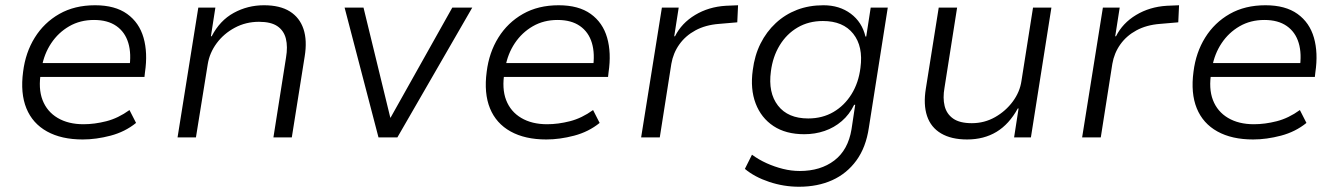

<svg xmlns="http://www.w3.org/2000/svg" viewBox="-20 -523 5094 731"><path d="M295 8Q214 8 159 -22.5Q104 -53 80.5 -110.5Q57 -168 68 -250Q77 -323 112.5 -380Q148 -437 206 -470Q264 -503 342 -503Q418 -503 464 -470Q510 -437 526.5 -379.5Q543 -322 532 -248L530 -230H114L123 -283H497L472 -261Q481 -318 468.5 -359.5Q456 -401 423 -424Q390 -447 338 -447Q285 -447 243.5 -423Q202 -399 175 -358.5Q148 -318 139 -267L136 -249Q125 -186 142 -142Q159 -98 199.5 -74Q240 -50 298 -50Q340 -50 385 -61.5Q430 -73 473 -104L498 -55Q456 -21 401 -6.5Q346 8 295 8Z M656 0 735 -494H800L783 -385H786Q817 -445 870 -474Q923 -503 985 -503Q1046 -503 1083.5 -479.5Q1121 -456 1135.5 -412.5Q1150 -369 1140 -308L1091 0H1021L1069 -304Q1076 -345 1068.5 -375.5Q1061 -406 1036.5 -423Q1012 -440 966 -440Q916 -440 874 -417.5Q832 -395 805 -358.5Q778 -322 771 -279L726 0Z M1421 0 1292 -494H1364L1466 -75H1467L1702 -494H1778L1493 0Z M2060 8Q1979 8 1924 -22.5Q1869 -53 1845.5 -110.5Q1822 -168 1833 -250Q1842 -323 1877.5 -380Q1913 -437 1971 -470Q2029 -503 2107 -503Q2183 -503 2229 -470Q2275 -437 2291.5 -379.5Q2308 -322 2297 -248L2295 -230H1879L1888 -283H2262L2237 -261Q2246 -318 2233.5 -359.5Q2221 -401 2188 -424Q2155 -447 2103 -447Q2050 -447 2008.5 -423Q1967 -399 1940 -358.5Q1913 -318 1904 -267L1901 -249Q1890 -186 1907 -142Q1924 -98 1964.5 -74Q2005 -50 2063 -50Q2105 -50 2150 -61.5Q2195 -73 2238 -104L2263 -55Q2221 -21 2166 -6.5Q2111 8 2060 8Z M2421 0 2500 -494H2564L2547 -385H2550Q2575 -435 2626.5 -466Q2678 -497 2743 -501L2790 -503L2787 -438L2717 -432Q2666 -428 2628 -407.5Q2590 -387 2566.5 -354Q2543 -321 2536 -280L2492 0Z M3022 188Q2964 188 2908.5 169.5Q2853 151 2816 120L2843 66Q2869 85 2899 98.5Q2929 112 2961 120Q2993 128 3025 128Q3104 128 3156.5 88Q3209 48 3222 -31L3236 -124H3232Q3214 -87 3185 -62Q3156 -37 3119.5 -24.5Q3083 -12 3042 -12Q2972 -12 2925 -43Q2878 -74 2857 -129Q2836 -184 2846 -256Q2853 -312 2875.5 -357Q2898 -402 2933.5 -435Q2969 -468 3014.5 -485.5Q3060 -503 3115 -503Q3176 -503 3219 -471Q3262 -439 3275 -384H3278L3295 -494H3360L3288 -37Q3277 38 3240.5 88Q3204 138 3148.5 163Q3093 188 3022 188ZM3057 -72Q3111 -72 3153 -96.5Q3195 -121 3222 -164.5Q3249 -208 3256 -265Q3267 -346 3228.5 -394.5Q3190 -443 3113 -443Q3059 -443 3017 -418.5Q2975 -394 2948.5 -350.5Q2922 -307 2915 -251Q2904 -170 2942 -121Q2980 -72 3057 -72Z M3662 8Q3602 8 3563 -15Q3524 -38 3509.5 -81.5Q3495 -125 3505 -186L3554 -494H3624L3576 -189Q3569 -150 3576.5 -119.5Q3584 -89 3609 -71.5Q3634 -54 3680 -54Q3728 -54 3768.5 -77Q3809 -100 3836 -136.5Q3863 -173 3869 -215L3913 -494H3983L3905 0H3841L3858 -110H3855Q3822 -50 3774 -21Q3726 8 3662 8Z M4100 0 4179 -494H4243L4226 -385H4229Q4254 -435 4305.5 -466Q4357 -497 4422 -501L4469 -503L4466 -438L4396 -432Q4345 -428 4307 -407.5Q4269 -387 4245.5 -354Q4222 -321 4215 -280L4171 0Z M4751 8Q4670 8 4615 -22.5Q4560 -53 4536.5 -110.5Q4513 -168 4524 -250Q4533 -323 4568.5 -380Q4604 -437 4662 -470Q4720 -503 4798 -503Q4874 -503 4920 -470Q4966 -437 4982.5 -379.5Q4999 -322 4988 -248L4986 -230H4570L4579 -283H4953L4928 -261Q4937 -318 4924.5 -359.5Q4912 -401 4879 -424Q4846 -447 4794 -447Q4741 -447 4699.5 -423Q4658 -399 4631 -358.5Q4604 -318 4595 -267L4592 -249Q4581 -186 4598 -142Q4615 -98 4655.5 -74Q4696 -50 4754 -50Q4796 -50 4841 -61.5Q4886 -73 4929 -104L4954 -55Q4912 -21 4857 -6.5Q4802 8 4751 8Z"/></svg>

Font: Nunito Sans 7pt Light
Style: Italic
Weight: 300
Italic angle: -9°
Designer: Vernon Adams
Foundry: Vernon Adams
Version: Version 3.101;gftools[0.9.27]